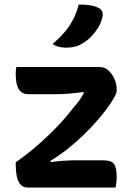

<svg xmlns="http://www.w3.org/2000/svg" viewBox="-20 -834 590 854"><path d="M53 -536H423Q446 -536 463 -520Q480 -504 489.5 -481.5Q499 -459 499 -436V-430Q499 -420 487.5 -399.5Q476 -379 455.5 -351Q435 -323 406.5 -291Q378 -259 344.5 -227Q311 -195 274 -166Q257 -154 239.5 -141.5Q222 -129 205 -119V-113Q234 -117 263.5 -119Q293 -121 324 -121H439Q475 -121 487 -104.5Q499 -88 499 -48Q499 -35 497.5 -22.5Q496 -10 494 0H103Q82 0 70.5 -14Q59 -28 54.5 -51Q50 -74 50 -100V-112Q97 -145 142.5 -184Q188 -223 230.5 -267Q273 -311 308 -357Q320 -370 332 -386Q344 -402 352 -419V-425Q316 -420 286.5 -417.5Q257 -415 225 -415H107Q86 -415 73.5 -425.5Q61 -436 55.5 -456.5Q50 -477 50 -505Q50 -513 50.5 -521Q51 -529 53 -536ZM330 -814Q358 -814 380.5 -810.5Q403 -807 418 -799Q431 -793 435 -781Q439 -769 435 -756Q429 -731 415.5 -709.5Q402 -688 385 -670.5Q368 -653 347 -641Q331 -631 313.5 -626.5Q296 -622 275 -622Q258 -622 243 -625.5Q228 -629 214 -638Q246 -666 268 -692Q290 -718 305.5 -748Q321 -778 330 -814Z"/></svg>

Font: Recursive Casual SemiBold
Style: Regular
Weight: 600
Version: Version 1.047